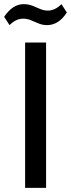

<svg xmlns="http://www.w3.org/2000/svg" viewBox="-38 -905 342 925"><path d="M184 -700V0H83V-700ZM-18 -824Q2 -854 25.5 -869.5Q49 -885 76 -885Q99 -885 118 -877.5Q137 -870 155 -862Q173 -854 192 -854Q209 -854 225.5 -861.5Q242 -869 258 -885L284 -845Q265 -815 241 -799.5Q217 -784 189 -784Q167 -784 148 -792Q129 -800 111 -807.5Q93 -815 74 -815Q56 -815 40 -807.5Q24 -800 8 -784Z"/></svg>

Font: Pathway Extreme 28pt Medium
Style: Regular
Weight: 500
Designer: Eduardo Rodriguez Tunni
Foundry: Eduardo Rodriguez Tunni
Version: Version 1.001;gftools[0.9.26]